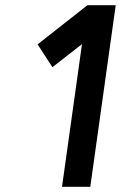

<svg xmlns="http://www.w3.org/2000/svg" viewBox="-20 -720 466 740"><path d="M317 -700 125 -549 182 -461 296 -550 219 0H328L426 -700Z"/></svg>

Font: Unageo
Style: SemiBold-Italic
Weight: 600
Designer: Richard Sepsi
Foundry: Richard Sepsi
Version: Version 2.000